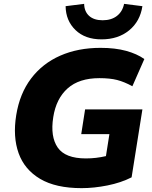

<svg xmlns="http://www.w3.org/2000/svg" viewBox="-20 -964 790 995"><path d="M403 11Q269 11 188 -37Q107 -85 76.5 -170Q46 -255 64 -367Q82 -479 141 -557Q200 -635 292 -675.5Q384 -716 501 -716Q577 -716 633.5 -700.5Q690 -685 728 -658L666 -517Q624 -540 587 -549.5Q550 -559 495 -559Q390 -559 330.5 -506Q271 -453 256 -357Q240 -256 279 -199.5Q318 -143 425 -143Q452 -143 477.5 -146Q503 -149 529 -155L547 -269H401L421 -397H718L662 -45Q607 -17 537 -3Q467 11 403 11ZM506 -760Q421 -760 371 -808.5Q321 -857 320 -932L416 -944Q417 -904 442 -881.5Q467 -859 512 -859Q557 -859 586 -881.5Q615 -904 623 -944L718 -932Q706 -853 649 -806.5Q592 -760 506 -760Z"/></svg>

Font: Mulish Black
Style: Italic
Weight: 900
Italic angle: -9°
Designer: Vernon Adams
Foundry: Vernon Adams
Version: Version 3.603; ttfautohint (v1.8.3)